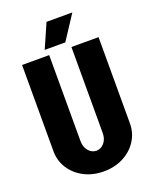

<svg xmlns="http://www.w3.org/2000/svg" viewBox="-167 -997 881 1104"><g transform="rotate(-20 274.0 -444.5)"><path d="M342 -720H508V-193Q508 -134 477.5 -86.5Q447 -39 394 -11.5Q341 16 275 16H274H273Q207 16 154 -11.5Q101 -39 70.5 -86.5Q40 -134 40 -193V-720H206V-194Q206 -158 225.5 -134.5Q245 -111 274 -110Q303 -111 322.5 -134.5Q342 -158 342 -194ZM415 -905 318 -757H192L257 -905Z"/></g></svg>

Font: Akshar
Style: Bold
Weight: 700
Designer: Tall Chai
Foundry: Tall Chai
Version: Version 1.000